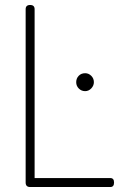

<svg xmlns="http://www.w3.org/2000/svg" viewBox="-20 -751 493 771"><path d="M423 0H101Q83 0 83 -18V-714Q83 -731 101 -731Q119 -731 119 -714V-36H423Q438 -36 438 -18Q438 0 423 0ZM322 -457Q336 -457 346.5 -446.5Q357 -436 357 -421Q357 -407 346.5 -396Q336 -385 322 -385Q307 -385 296.5 -395.5Q286 -406 286 -421Q286 -436 296 -446.5Q306 -457 322 -457Z"/></svg>

Font: Dosis
Style: ExtraLight
Weight: 250
Designer: Edgar Tolentino, Pablo Impallari, Igino Marini
Foundry: Edgar Tolentino, Pablo Impallari, Igino Marini
Version: Version 1.007